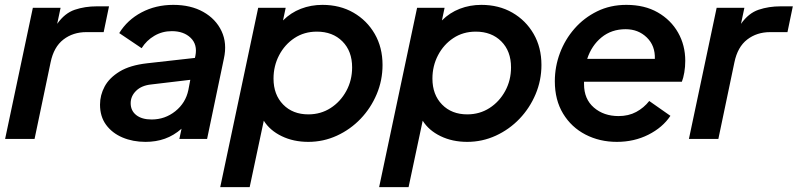

<svg xmlns="http://www.w3.org/2000/svg" viewBox="-20 -571 3278 789"><path d="M1 0 115 -539H229L215 -473Q246 -517 287.5 -531Q329 -545 378 -545H428L406 -439H335Q280 -439 240.5 -408.5Q201 -378 188 -315L122 0Z M578 12Q526 12 483.5 -6Q441 -24 416 -58Q391 -92 391 -141Q391 -180 410 -215.5Q429 -251 471.5 -277Q514 -303 585 -311L781 -333L783 -342Q792 -388 763.5 -415.5Q735 -443 686 -443Q647 -443 614.5 -424Q582 -405 562 -373L470 -435Q503 -489 561.5 -520Q620 -551 692 -551Q764 -551 815.5 -522Q867 -493 890.5 -443Q914 -393 900 -330L831 0H717L726 -42Q694 -14 657.5 -1Q621 12 578 12ZM517 -147Q517 -116 540 -98Q563 -80 603 -80Q658 -80 700.5 -114Q743 -148 754 -201L762 -243L602 -224Q562 -220 539.5 -198Q517 -176 517 -147Z M885 198 1041 -539H1154L1143 -487Q1175 -519 1216.5 -535Q1258 -551 1305 -551Q1377 -551 1432.5 -519Q1488 -487 1520 -431.5Q1552 -376 1552 -304Q1552 -241 1528 -184Q1504 -127 1462 -83Q1420 -39 1364.5 -13.5Q1309 12 1247 12Q1186 12 1137.5 -11.5Q1089 -35 1064 -75L1006 198ZM1247 -101Q1298 -101 1338.5 -127Q1379 -153 1403 -197Q1427 -241 1427 -294Q1427 -361 1387 -401Q1347 -441 1282 -441Q1230 -441 1190 -414.5Q1150 -388 1127 -344Q1104 -300 1104 -248Q1104 -182 1143.5 -141.5Q1183 -101 1247 -101Z M1538 198 1694 -539H1807L1796 -487Q1828 -519 1869.5 -535Q1911 -551 1958 -551Q2030 -551 2085.5 -519Q2141 -487 2173 -431.5Q2205 -376 2205 -304Q2205 -241 2181 -184Q2157 -127 2115 -83Q2073 -39 2017.5 -13.5Q1962 12 1900 12Q1839 12 1790.5 -11.5Q1742 -35 1717 -75L1659 198ZM1900 -101Q1951 -101 1991.5 -127Q2032 -153 2056 -197Q2080 -241 2080 -294Q2080 -361 2040 -401Q2000 -441 1935 -441Q1883 -441 1843 -414.5Q1803 -388 1780 -344Q1757 -300 1757 -248Q1757 -182 1796.5 -141.5Q1836 -101 1900 -101Z M2515 12Q2444 12 2386 -18Q2328 -48 2294 -104Q2260 -160 2260 -237Q2260 -297 2281 -353Q2302 -409 2341 -453.5Q2380 -498 2434 -524.5Q2488 -551 2554 -551Q2629 -551 2683 -520Q2737 -489 2766.5 -437Q2796 -385 2796 -321Q2796 -296 2792 -273Q2788 -250 2782 -235H2380Q2380 -230 2380 -225Q2380 -164 2420.5 -129Q2461 -94 2522 -94Q2563 -94 2594.5 -111Q2626 -128 2648 -156L2735 -95Q2703 -47 2644.5 -17.5Q2586 12 2515 12ZM2551 -451Q2493 -451 2452 -417.5Q2411 -384 2393 -329H2671Q2673 -383 2638 -417Q2603 -451 2551 -451Z M2811 0 2925 -539H3039L3025 -473Q3056 -517 3097.5 -531Q3139 -545 3188 -545H3238L3216 -439H3145Q3090 -439 3050.5 -408.5Q3011 -378 2998 -315L2932 0Z"/></svg>

Font: Plus Jakarta Display Medium
Style: Italic
Weight: 500
Italic angle: -12°
Designer: Gumpita Rahayu
Foundry: Tokotype Studio
Version: Version 1.000